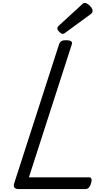

<svg xmlns="http://www.w3.org/2000/svg" viewBox="-20 -1289 734 1309"><path d="M109 0Q64 0 77 -40L383 -988Q388 -1002 398 -1008.5Q408 -1015 430 -1015Q453 -1015 464 -1008Q475 -1001 469 -985L177 -80H588Q599 -80 603 -70.5Q607 -61 601 -40Q596 -21 586 -10.5Q576 0 565 0ZM409 -1058Q398 -1058 384.5 -1071.5Q371 -1085 371 -1095Q371 -1099 372.5 -1103Q374 -1107 380 -1113L538 -1258Q543 -1263 547.5 -1266Q552 -1269 558 -1269Q568 -1269 580.5 -1260Q593 -1251 602 -1239Q611 -1227 611 -1216Q611 -1209 609 -1204Q607 -1199 596 -1191L428 -1068Q422 -1064 417.5 -1061Q413 -1058 409 -1058Z"/></svg>

Font: Playwrite MX
Style: Regular
Weight: 400
Designer: Veronika Burian, José Scaglione
Foundry: TypeTogether
Version: Version 1.002